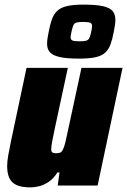

<svg xmlns="http://www.w3.org/2000/svg" viewBox="-20 -804 551 832"><path d="M112 8Q74 8 52 -2Q30 -12 20.5 -32.5Q11 -53 11 -84Q11 -104 16 -132.5Q21 -161 28 -194L95 -510H274L217 -245Q210 -212 206 -190Q202 -168 202 -158Q202 -150 204 -146.5Q206 -143 211 -141.5Q216 -140 222 -140Q234 -140 240.5 -142.5Q247 -145 252.5 -155.5Q258 -166 263.5 -188.5Q269 -211 277 -250L333 -510H511L403 0H230L238 -57H229Q212 -30 191 -16Q170 -2 149.5 3Q129 8 112 8ZM322 -550Q268 -550 238 -557Q208 -564 196 -578Q184 -592 184 -614Q184 -625 186 -638.5Q188 -652 191 -666Q197 -698 205 -720.5Q213 -743 228 -757Q243 -771 270 -777.5Q297 -784 342 -784Q397 -784 427 -777Q457 -770 468.5 -755.5Q480 -741 480 -718Q480 -707 478 -694.5Q476 -682 473 -666Q467 -634 459 -612Q451 -590 436 -576Q421 -562 394 -556Q367 -550 322 -550ZM325 -625Q344 -625 353 -627.5Q362 -630 366.5 -638Q371 -646 374 -661Q376 -669 377.5 -677.5Q379 -686 379 -692Q379 -701 371.5 -705Q364 -709 341 -709Q322 -709 312.5 -706.5Q303 -704 299 -696.5Q295 -689 291 -672Q290 -665 288 -656.5Q286 -648 286 -643Q286 -632 294 -628.5Q302 -625 325 -625Z"/></svg>

Font: Saira SemiCondensed Black
Style: Italic
Weight: 900
Width: 4
Italic angle: -12°
Designer: Hector Gatti with collaboration of the Omnibus-Type team
Foundry: Omnibus-Type
Version: Version 1.101